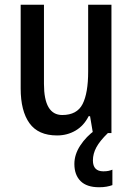

<svg xmlns="http://www.w3.org/2000/svg" viewBox="-20 -560 559 808"><path d="M449 -540V0H371L359 -71H353Q333 -31 298 -10.5Q263 10 220 10Q141 10 104 -41.5Q67 -93 67 -188V-540H165V-207Q165 -76 242 -76Q304 -76 327.5 -122Q351 -168 351 -259V-540ZM371 115Q371 161 415 161Q428 161 437 159Q446 157 453 154V219Q442 223 428.5 225.5Q415 228 397 228Q345 228 319 202Q293 176 293 130Q293 90 318 52Q343 14 381 -13L434 0Q400 33 385.5 60Q371 87 371 115Z"/></svg>

Font: Noto Sans Telugu Condensed Medium
Style: Regular
Weight: 500
Width: 3
Designer: Jelle Bosma - Monotype Design Team
Foundry: Monotype Imaging Inc.
Version: Version 2.005; ttfautohint (v1.8.4.7-5d5b)